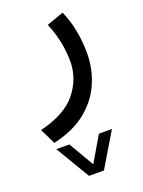

<svg xmlns="http://www.w3.org/2000/svg" viewBox="-141 -321 625 838"><g transform="rotate(-20 171.0 97.5)"><path d="M123.5 451.7 29.3 293.5H89.8L158.2 410.6L227.1 293.5H287.6L192.9 451.7ZM258.8 -257.3Q280.3 -208 289.6 -156.5Q298.8 -105 298.8 -55.2Q298.8 16.1 271.2 81.3Q243.7 146.5 184.6 194.8Q125.5 243.2 30.8 264.6L-4.9 192.4Q113.8 163.6 165.8 98.6Q217.8 33.7 217.8 -47.4Q217.8 -89.8 208.7 -135.7Q199.7 -181.6 179.7 -229Z"/></g></svg>

Font: Vazir UI
Style: Regular-UI
Weight: 400
Designer: Saber Rastikerdar
Foundry: Saber Rastikerdar
Version: Version 30.1.0